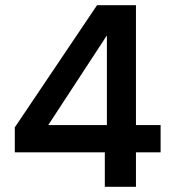

<svg xmlns="http://www.w3.org/2000/svg" viewBox="-20 -720 669 740"><path d="M384 0V-133H37V-229L354 -700H504V-238H599V-133H504V0ZM166 -238H392V-582H391Z"/></svg>

Font: DM Sans 28pt SemiBold
Style: Regular
Weight: 600
Version: Version 4.004;gftools[0.9.30]